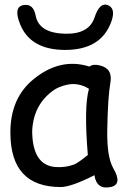

<svg xmlns="http://www.w3.org/2000/svg" viewBox="-20 -790 552 839"><path d="M246.1 27.3Q291.5 26.9 392.6 -24.4Q402.3 40 463.4 27.3Q516.6 16.6 475.1 -54.7Q446.8 -103.5 448.7 -220.7Q451.2 -367.7 462.4 -428.7Q473.6 -491.2 415 -504.4Q385.3 -511.2 371.1 -499Q243.2 -539.6 126 -443.4Q23.9 -359.9 25.4 -207Q26.9 27.8 246.1 27.3ZM302.7 -70.8Q265.6 -57.1 223.1 -60.1Q122.1 -66.9 120.6 -216.3Q125 -331.1 211.9 -394Q233.4 -410.2 269.5 -418.9Q321.3 -431.6 368.7 -401.9Q346.2 -322.8 363.8 -112.8Q320.3 -77.1 302.7 -70.8ZM264.2 -642.6Q149.9 -645.5 135.7 -722.2Q125.5 -775.9 81.5 -767.6Q38.1 -759.3 67.4 -685.5Q111.8 -572.8 262.2 -571.8Q423.3 -570.8 467.3 -697.8Q486.8 -754.9 449.7 -768.1Q415 -780.3 393.1 -713.4Q368.7 -640.1 264.2 -642.6Z"/></svg>

Font: Comic Relief
Style: Regular
Weight: 400
Designer: Jeff Davis
Foundry: Loudifier
Version: Version 1.200; ttfautohint (v1.8.4.7-5d5b)